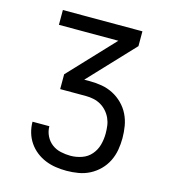

<svg xmlns="http://www.w3.org/2000/svg" viewBox="-109 -825 819 914"><g transform="rotate(15 300.0 -367.5)"><path d="M302 0Q275 0 248.5 -4Q222 -8 197.5 -18Q173 -28 152 -44.5Q131 -61 116 -83Q101 -105 93.5 -131Q86 -157 86 -184H169Q169 -159 180 -136.5Q191 -114 210 -99.5Q229 -85 253.5 -79.5Q278 -74 302 -74Q330 -74 357.5 -83.5Q385 -93 403.5 -114.5Q422 -136 429.5 -163.5Q437 -191 437 -220Q437 -239 434.5 -258Q432 -277 424 -294.5Q416 -312 403 -326.5Q390 -341 373.5 -350.5Q357 -360 338 -364Q319 -368 300 -368H173V-441L381 -662H88V-735H480V-662L272 -441H300Q330 -441 359 -436Q388 -431 414.5 -417.5Q441 -404 462.5 -382.5Q484 -361 497 -334.5Q510 -308 515 -278.5Q520 -249 520 -219Q520 -190 515 -161Q510 -132 497 -105.5Q484 -79 463 -58Q442 -37 416 -23.5Q390 -10 360.5 -5Q331 0 302 0Z"/></g></svg>

Font: Zed Sans Extended
Style: Regular
Weight: 400
Width: 7
Designer: Belleve Invis
Foundry: Belleve Invis
Version: Version 1.0.0; ttfautohint (v1.8.4)